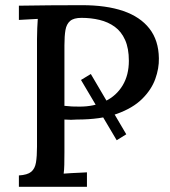

<svg xmlns="http://www.w3.org/2000/svg" viewBox="-20 -722 657 742"><path d="M431 -180 293 -413 331 -436 468 -203ZM53 -44Q86 -46 100.5 -58Q115 -70 119 -94Q123 -118 123 -155V-571Q123 -593 124 -613.5Q125 -634 126 -649Q109 -648 89 -647Q69 -646 53 -645V-700Q112 -701 173 -701.5Q234 -702 297 -702Q391 -702 456.5 -679.5Q522 -657 557.5 -611.5Q593 -566 594 -497Q595 -458 580 -416.5Q565 -375 529 -339.5Q493 -304 431.5 -282Q370 -260 277 -260Q267 -259 254.5 -259Q242 -259 229 -260V-134Q229 -107 228.5 -85.5Q228 -64 226 -51Q240 -52 256 -53Q272 -54 287.5 -54.5Q303 -55 316 -56V0H53ZM229 -313Q246 -311 258.5 -310.5Q271 -310 288 -310Q344 -310 387 -331Q430 -352 454 -392Q478 -432 478 -487Q478 -535 463.5 -567.5Q449 -600 423.5 -618.5Q398 -637 365 -645Q332 -653 295 -653Q265 -653 251 -641Q237 -629 233 -606Q229 -583 229 -547Z"/></svg>

Font: Lora Medium
Style: Regular
Weight: 500
Designer: Olga Karpushina, Alexei Vanyashin (Cyrillic)
Foundry: Cyreal
Version: Version 3.004